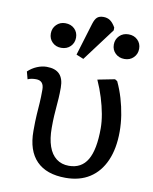

<svg xmlns="http://www.w3.org/2000/svg" viewBox="-90 -878 763 960"><g transform="rotate(10 291.0 -398.5)"><path d="M309.1 14.2Q211.9 14.2 161.4 -37.4Q110.8 -88.9 110.8 -189Q110.8 -239.7 113 -272Q115.2 -304.2 117.2 -332.5Q119.1 -360.8 119.1 -399.9Q119.1 -422.9 109.1 -434.3Q99.1 -445.8 79.1 -445.8Q67.9 -445.8 57.9 -444.3Q47.9 -442.9 37.1 -438L26.9 -476.1Q46.9 -495.1 72 -505.6Q97.2 -516.1 121.1 -516.1Q165 -516.1 186.5 -493.7Q208 -471.2 208 -425.8Q208 -395 206.5 -372.1Q205.1 -349.1 203.1 -327.6Q201.2 -306.2 199.7 -281Q198.2 -255.9 198.2 -220.2Q198.2 -165 211.7 -126.5Q225.1 -87.9 251.5 -67.9Q277.8 -47.9 314.9 -47.9Q378.9 -47.9 409.4 -99.9Q439.9 -151.9 439.9 -259.8Q439.9 -293 432.9 -332Q425.8 -371.1 412.8 -413.1Q399.9 -455.1 380.9 -497.1L467.8 -514.2L480 -506.8Q498 -468.8 510.5 -426.8Q522.9 -384.8 529.5 -342.8Q536.1 -300.8 536.1 -259.8Q536.1 -173.8 509 -112.3Q481.9 -50.8 431.4 -18.3Q380.9 14.2 309.1 14.2ZM293.9 -586.9 256.8 -602.1 306.6 -766.1Q314.5 -792 325.7 -801.5Q336.9 -811 356.9 -811Q377 -811 391.4 -801Q405.8 -791 418.9 -768.1V-753.9ZM174.8 -622.1Q147.9 -622.1 129.9 -639.6Q111.8 -657.2 111.8 -684.1Q111.8 -710.9 129.9 -729Q147.9 -747.1 174.8 -747.1Q203.6 -747.1 221.7 -729.5Q239.7 -711.9 239.7 -685.1Q239.7 -658.2 221.7 -640.1Q203.6 -622.1 174.8 -622.1ZM496.1 -622.1Q468.3 -622.1 450 -639.6Q431.6 -657.2 431.6 -684.1Q431.6 -710.9 449.7 -729Q467.8 -747.1 496.1 -747.1Q523.9 -747.1 542 -729.5Q560.1 -711.9 560.1 -685.1Q560.1 -658.2 542 -640.1Q523.9 -622.1 496.1 -622.1Z"/></g></svg>

Font: Literata
Style: Regular
Weight: 400
Designer: Latin by Veronika Burian and Jose Scaglione. Greek by Irene Vlachou. Cyrillic by Vera Evstafieva.
Foundry: TypeTogether
Version: Version 3.002